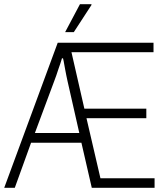

<svg xmlns="http://www.w3.org/2000/svg" viewBox="-23 -888 788 908"><path d="M-3 0 250 -686H703V-641H315L376 -374H669V-329H386L452 -45H708V0H411L362 -213H124L47 0ZM142 -259H352L296 -506Q293 -518 290.5 -532Q288 -546 285 -560.5Q282 -575 280 -588Q278 -601 275 -612H270Q267 -601 262.5 -588Q258 -575 253 -560.5Q248 -546 243.5 -532Q239 -518 234 -506ZM285 -736 355 -868H409L410 -865L326 -736Z"/></svg>

Font: Archivo Condensed Thin
Style: Regular
Weight: 250
Width: 3
Designer: Hector Gatti
Foundry: Omnibus-Type
Version: Version 2.001